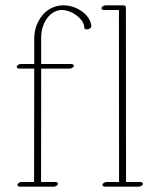

<svg xmlns="http://www.w3.org/2000/svg" viewBox="-20 -697 587 726"><path d="M363.8 -665.5C363.8 -661.6 367.7 -659.2 373.5 -659.2H429.7L430.2 -8.8H383.3C376.5 -8.8 369.6 -4.9 367.7 0C365.7 4.9 370.1 8.8 377 8.8H503.9C510.7 8.8 520.5 4.4 520.5 -2C520.5 -5.9 516.1 -8.8 510.3 -8.8H456.5L456.1 -669.9C456.1 -673.3 451.7 -676.8 445.8 -676.8H379.9C373 -676.8 363.8 -672.4 363.8 -665.5ZM213.9 -659.2C252.4 -659.2 298.8 -624 298.8 -592.3C298.8 -587.8 302.7 -585.9 307.5 -585.9C315.2 -585.9 325.2 -590.7 325.2 -596.7C325.2 -635.7 274.9 -676.8 220.2 -676.8C166.5 -676.8 132.3 -639.6 118.2 -600.6C112.3 -585 109.4 -568.4 109.4 -551.3V-455.1H59.6C52.7 -455.1 43.5 -450.7 43.5 -443.8C43.5 -439.9 47.4 -437.5 53.2 -437.5H109.4L108.9 -8.8H62C55.2 -8.8 48.3 -4.9 46.4 0C44.4 4.9 48.8 8.8 55.7 8.8H182.6C189.5 8.8 196.8 4.9 198.7 0C200.7 -4.9 195.8 -8.8 189 -8.8H135.3L135.7 -437.5H242.7C249.5 -437.5 256.8 -441.4 258.8 -446.3C260.7 -451.2 255.9 -455.1 249 -455.1H135.7V-555.7C135.7 -612.3 170.9 -659.2 213.9 -659.2Z"/></svg>

Font: WireWyrm
Style: Light
Weight: 200
Version: Version 001.000